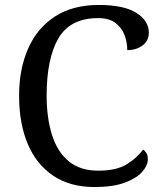

<svg xmlns="http://www.w3.org/2000/svg" viewBox="-20 -744 654 774"><path d="M361 10Q262 10 194 -36Q126 -82 91.5 -164.5Q57 -247 57 -358Q57 -466 93.5 -548.5Q130 -631 201.5 -677.5Q273 -724 378 -724Q480 -724 530 -692Q580 -660 580 -612Q580 -580 555 -561Q530 -542 493 -542Q493 -573 482 -602.5Q471 -632 445.5 -651.5Q420 -671 376 -671Q263 -671 215.5 -589.5Q168 -508 168 -358Q168 -269 189.5 -200.5Q211 -132 257 -94Q303 -56 376 -56Q449 -56 490.5 -81.5Q532 -107 557 -141Q565 -136 570.5 -126.5Q576 -117 576 -102Q576 -77 553 -51Q530 -25 482.5 -7.5Q435 10 361 10Z"/></svg>

Font: Noto Serif Khitan Small Script
Style: Regular
Weight: 400
Designer: LIU Zhao, ZHANG Congyu, Kushim JIANG
Foundry: Guyu Beijing Co. Ltd.
Version: Version 1.000; ttfautohint (v1.8.4.7-5d5b)